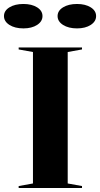

<svg xmlns="http://www.w3.org/2000/svg" viewBox="-34 -947 504 967"><path d="M379 -708V-698L307 -685V-23L379 -10V0H60V-10L132 -23V-685L60 -698V-708ZM354 -927Q396 -927 423 -910Q450 -893 450 -866Q450 -839 423 -821.5Q396 -804 354 -804Q311 -804 283.5 -821.5Q256 -839 256 -866Q256 -893 283.5 -910Q311 -927 354 -927ZM84 -927Q126 -927 153 -910Q180 -893 180 -866Q180 -839 153 -821.5Q126 -804 84 -804Q41 -804 13.5 -821.5Q-14 -839 -14 -866Q-14 -893 13.5 -910Q41 -927 84 -927Z"/></svg>

Font: Kalnia SemiExpanded
Style: Regular
Weight: 400
Width: 6
Designer: Frida Medrano
Foundry: Frida Medrano
Version: Version 1.105